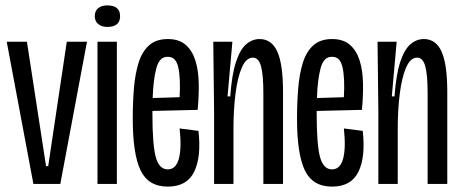

<svg xmlns="http://www.w3.org/2000/svg" viewBox="-20 -683 1710 713"><path d="M104 0 5 -528H80L151 -66H159L228 -528H303L204 0Z M342 0V-528H414V0ZM378 -583Q358 -583 345 -593.5Q332 -604 332 -623Q332 -643 345 -653Q358 -663 378 -663Q426 -663 426 -623Q426 -583 378 -583Z M603 10Q531 10 502 -50.5Q473 -111 473 -242Q473 -303 477.5 -356.5Q482 -410 495 -451Q508 -492 534 -515Q560 -538 603 -538Q645 -538 669.5 -516.5Q694 -495 705.5 -458.5Q717 -422 718 -374.5Q719 -327 714 -275L546 -271Q546 -267 546 -261Q546 -145 558.5 -99.5Q571 -54 603 -54Q633 -54 644 -93Q655 -132 647 -206L717 -197Q728 -100 701 -45Q674 10 603 10ZM603 -472Q572 -473 560.5 -429.5Q549 -386 547 -319L647 -322Q651 -393 642 -433Q633 -473 603 -472Z M775 0V-271L772 -528H843L825 -325H835Q841 -407 856.5 -453.5Q872 -500 894.5 -519Q917 -538 944 -538Q989 -538 1010 -491Q1031 -444 1031 -342V0H958V-336Q958 -407 949 -438Q940 -469 919 -469Q894 -469 878 -432Q862 -395 854.5 -334.5Q847 -274 847 -206V0Z M1213 10Q1141 10 1112 -50.5Q1083 -111 1083 -242Q1083 -303 1087.5 -356.5Q1092 -410 1105 -451Q1118 -492 1144 -515Q1170 -538 1213 -538Q1255 -538 1279.5 -516.5Q1304 -495 1315.5 -458.5Q1327 -422 1328 -374.5Q1329 -327 1324 -275L1156 -271Q1156 -267 1156 -261Q1156 -145 1168.5 -99.5Q1181 -54 1213 -54Q1243 -54 1254 -93Q1265 -132 1257 -206L1327 -197Q1338 -100 1311 -45Q1284 10 1213 10ZM1213 -472Q1182 -473 1170.5 -429.5Q1159 -386 1157 -319L1257 -322Q1261 -393 1252 -433Q1243 -473 1213 -472Z M1385 0V-271L1382 -528H1453L1435 -325H1445Q1451 -407 1466.5 -453.5Q1482 -500 1504.5 -519Q1527 -538 1554 -538Q1599 -538 1620 -491Q1641 -444 1641 -342V0H1568V-336Q1568 -407 1559 -438Q1550 -469 1529 -469Q1504 -469 1488 -432Q1472 -395 1464.5 -334.5Q1457 -274 1457 -206V0Z"/></svg>

Font: Bricolage Grotesque 96pt Condensed Light
Style: Regular
Weight: 300
Width: 3
Designer: Mathieu Triay
Foundry: Atelier Triay
Version: Version 1.001; ttfautohint (v1.8.4.7-5d5b);gftools[0.9.33.de